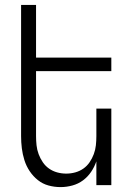

<svg xmlns="http://www.w3.org/2000/svg" viewBox="-20 -755 540 783"><path d="M227 8Q202 8 178 1.5Q154 -5 134.5 -20.5Q115 -36 101 -57Q87 -78 79.5 -102Q72 -126 69 -150.5Q66 -175 66 -200V-735H127V-520H434V-465H127V-200Q127 -181 129 -162.5Q131 -144 137.5 -126.5Q144 -109 154.5 -93.5Q165 -78 180 -67.5Q195 -57 213 -52Q231 -47 250 -47Q269 -47 287 -52Q305 -57 320 -67.5Q335 -78 345.5 -93.5Q356 -109 362.5 -126.5Q369 -144 371 -162.5Q373 -181 373 -200V-312H434V0H373V-97Q365 -74 351.5 -54Q338 -34 318.5 -19.5Q299 -5 275 1.5Q251 8 227 8Z"/></svg>

Font: Iosevka Term Curly Light
Style: Regular
Weight: 300
Designer: Belleve Invis
Foundry: Belleve Invis
Version: Version 32.3.0